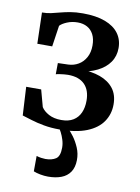

<svg xmlns="http://www.w3.org/2000/svg" viewBox="-88 -609 662 908"><g transform="rotate(10 243.0 -155.5)"><path d="M221 9.5Q180.5 9.5 146 3.2Q111.5 -3 84.5 -11.5Q57.5 -20 39 -25.5L31.5 -162H103.5L125.5 -81Q136.5 -63 161.2 -49.5Q186 -36 222 -36Q257 -36 279.5 -50Q302 -64 313 -88.8Q324 -113.5 324 -146.5Q324 -197 296.8 -224.5Q269.5 -252 217 -252Q210 -252 198.5 -251Q187 -250 175.8 -248.2Q164.5 -246.5 159 -244.5L159.5 -298.5L209 -300Q235.5 -301 257.5 -313.8Q279.5 -326.5 293 -350.8Q306.5 -375 306.5 -408.5Q306.5 -440 295.5 -461.2Q284.5 -482.5 265 -493.2Q245.5 -504 219.5 -504Q191.5 -504 168.2 -494.2Q145 -484.5 134.5 -473L119.5 -371.5H48L44 -521Q67 -521 87.2 -525.5Q107.5 -530 128.8 -535.8Q150 -541.5 175.8 -546Q201.5 -550.5 236 -550.5Q299.5 -550.5 342.8 -534.2Q386 -518 408 -488.2Q430 -458.5 430 -418Q430 -379 409.5 -349.5Q389 -320 351.8 -301.5Q314.5 -283 264.5 -276L270 -287.5Q324 -287.5 365.2 -272.5Q406.5 -257.5 429.8 -227.5Q453 -197.5 453 -151Q453 -104.5 428 -68Q403 -31.5 351.8 -11Q300.5 9.5 221 9.5ZM206.5 238.5Q189 238.5 169.2 234.8Q149.5 231 136.5 225.5L137 151.5Q147 155 159.8 156.8Q172.5 158.5 180 158.5Q210.5 158.5 229.8 146Q249 133.5 249 92Q249 73.5 243.2 55Q237.5 36.5 229.8 21.5Q222 6.5 215.5 -1.5L244.5 -6L261.5 -1.5Q273 8.5 288.8 29.8Q304.5 51 316.5 79Q328.5 107 328 138.5Q327.5 173.5 312.2 195.8Q297 218 270 228.2Q243 238.5 206.5 238.5Z"/></g></svg>

Font: Merriweather 60pt SemiBold
Style: Regular
Weight: 600
Version: Version 2.100